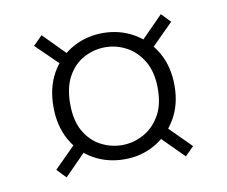

<svg xmlns="http://www.w3.org/2000/svg" viewBox="-53 -558 616 520"><g transform="rotate(-10 254.5 -298.5)"><path d="M255 -124Q208 -124 170 -145.5Q132 -167 110.5 -206Q89 -245 89 -297Q89 -350 111 -389Q133 -428 171 -449.5Q209 -471 255 -471Q301 -471 339 -449.5Q377 -428 399.5 -389Q422 -350 422 -297Q422 -245 399 -206Q376 -167 338.5 -145.5Q301 -124 255 -124ZM91 -103 67 -128 142 -203 162 -175ZM419 -103 349 -173 369 -201 443 -127ZM255 -163Q285 -163 312.5 -177.5Q340 -192 358 -221.5Q376 -251 376 -297Q376 -343 358 -373Q340 -403 312.5 -417.5Q285 -432 255 -432Q224 -432 196.5 -417.5Q169 -403 152 -373Q135 -343 135 -297Q135 -251 152 -221.5Q169 -192 196.5 -177.5Q224 -163 255 -163ZM142 -395 66 -469 91 -494 162 -422ZM367 -393 347 -421 419 -494 443 -469Z"/></g></svg>

Font: DM Sans 24pt ExtraLight
Style: Regular
Weight: 250
Designer: Colophon Foundry, Jonny Pinhorn
Foundry: Colophon Foundry
Version: Version 4.004;gftools[0.9.30]